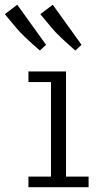

<svg xmlns="http://www.w3.org/2000/svg" viewBox="-64 -778 413 798"><path d="M274.9 -591.8 249 -567.9Q174.8 -632.8 151.9 -661.1L103.5 -719.2L155.3 -758.3ZM127.4 -591.8 101.6 -567.9Q27.3 -632.8 4.4 -661.1L-43.9 -719.2L7.8 -758.3ZM54.2 -437V-481H210.4V-43.9H304.2V0H54.2V-43.9H147.9V-437Z"/></svg>

Font: Anaheim
Style: Regular
Weight: 400
Designer: vernon adams
Foundry: vernon adams
Version: Version 1.002; ttfautohint (v0.93.5-3d13) -l 8 -r 50 -G 200 